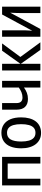

<svg xmlns="http://www.w3.org/2000/svg" viewBox="1032 -1620 598 2702"><g transform="rotate(-90 1331.0 -269.0)"><path d="M474.1 -538.6V0H380.4V-460H167V0H73.2V-538.6Z M1030.3 -270Q1030.3 -206.1 1016.1 -154.3Q1002 -102.5 974.4 -65.9Q946.8 -29.3 905.8 -9.8Q864.7 9.8 811 9.8Q760.7 9.8 720.7 -9.8Q680.7 -29.3 652.6 -65.7Q624.5 -102.1 609.6 -153.8Q594.7 -205.6 594.7 -270Q594.7 -357.9 619.9 -420.2Q645 -482.4 693.8 -515.4Q742.7 -548.3 813.5 -548.3Q879.9 -548.3 928.7 -516.1Q977.5 -483.9 1003.9 -421.9Q1030.3 -359.9 1030.3 -270ZM690.4 -270Q690.4 -205.6 703.4 -160.6Q716.3 -115.7 743.4 -92.3Q770.5 -68.8 813 -68.8Q855.5 -68.8 882.3 -92Q909.2 -115.2 921.9 -160.2Q934.6 -205.1 934.6 -270Q934.6 -334 921.9 -378.4Q909.2 -422.9 882.3 -446Q855.5 -469.2 812.5 -469.2Q748.5 -469.2 719.5 -418.2Q690.4 -367.2 690.4 -270Z M1231.4 -538.6V-335.9Q1231.4 -292.5 1251.7 -272Q1272 -251.5 1309.1 -251.5Q1348.1 -251.5 1382.6 -265.6Q1417 -279.8 1450.2 -303.2V-538.6H1543.5V0H1450.2V-230.5Q1414.1 -204.6 1375.2 -189.7Q1336.4 -174.8 1289.1 -174.8Q1215.8 -174.8 1177.2 -215.8Q1138.7 -256.8 1138.7 -335V-538.6Z M1968.3 -538.6H2070.8L1880.4 -281.2L2086.4 0H1979.5L1783.7 -275.9V0H1689.9V-538.6H1783.7V-279.8Z M2255.4 -538.6V-241.2Q2255.4 -227.5 2254.9 -211.2Q2254.4 -194.8 2253.4 -177.7Q2252.4 -160.6 2251.5 -144Q2250.5 -127.4 2249 -113.8L2478 -538.6H2587.9V0H2498.5V-291Q2498.5 -311 2499.3 -335.2Q2500 -359.4 2501.2 -382.8Q2502.4 -406.2 2503.4 -424.3L2274.4 0H2165V-538.6Z"/></g></svg>

Font: Open Sans SemiCondensed Medium
Style: Regular
Weight: 500
Width: 4
Designer: Monotype Design Team
Foundry: Monotype Imaging Inc.
Version: Version 3.000